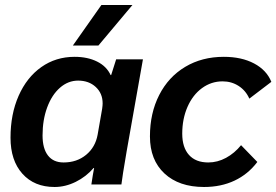

<svg xmlns="http://www.w3.org/2000/svg" viewBox="-20 -737 1104 767"><path d="M22 -187Q22 -281 54.5 -354.5Q87 -428 145 -469Q203 -510 278 -510Q330 -510 368 -491Q406 -472 422 -437H424L444 -500H551L486 -133Q468 -28 465 0H345Q351 -41 356 -66H354Q324 -31 282.5 -10.5Q241 10 198 10Q117 10 69.5 -43Q22 -96 22 -187ZM370 -199 388 -302Q390 -316 390 -324Q390 -364 362.5 -389.5Q335 -415 292 -415Q252 -415 219.5 -386.5Q187 -358 168.5 -308Q150 -258 150 -196Q150 -144 171.5 -116Q193 -88 234 -88Q287 -88 324 -118.5Q361 -149 370 -199ZM385 -717H509L373 -555H271Z M579 -192Q579 -285 616 -357.5Q653 -430 720 -470Q787 -510 874 -510Q945 -510 995 -483.5Q1045 -457 1064 -410L976 -343Q962 -375 933.5 -393.5Q905 -412 869 -412Q824 -412 787 -385Q750 -358 729 -310Q708 -262 708 -203Q708 -148 735 -118Q762 -88 812 -88Q849 -88 883 -106.5Q917 -125 943 -157L1008 -90Q971 -41 917 -15.5Q863 10 795 10Q695 10 637 -44Q579 -98 579 -192Z"/></svg>

Font: Sarabun
Style: Bold Italic
Weight: 700
Italic angle: -10°
Designer: Suppakit Chalermlarp | Katatrad Co.,Ltd.
Foundry: Cadson Demak Co.,Ltd.
Version: Version 1.000; ttfautohint (v1.6)